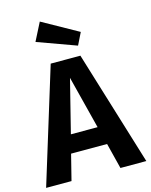

<svg xmlns="http://www.w3.org/2000/svg" viewBox="-145 -1032 877 1118"><g transform="rotate(-15 293.0 -472.5)"><path d="M372 -264 291 -583 211 -264ZM400 -155H183L144 0H-9L204 -692H383L595 0H439ZM385 -752 151 -837 206 -945 421 -825Z"/></g></svg>

Font: FiraSans
Style: Regular
Weight: 600
Designer: Carrois Corporate & Edenspiekermann AG
Foundry: Carrois Corporate GbR & Edenspiekermann AG
Version: Version 3.106;PS 003.106;hotconv 1.0.70;makeotf.lib2.5.58329